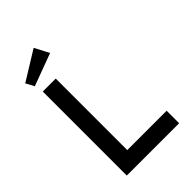

<svg xmlns="http://www.w3.org/2000/svg" viewBox="-266 -1025 1131 1131"><g transform="rotate(-45 299.5 -460.0)"><path d="M96 0V-700H204V-104H532V0ZM85 -755 57 -807 240 -920 287 -830Z"/></g></svg>

Font: Our Lexend
Style: Regular
Weight: 400
Designer: Bonnie Shaver-Troup, Thomas Jockin
Foundry: Lexend
Version: Version 1.007